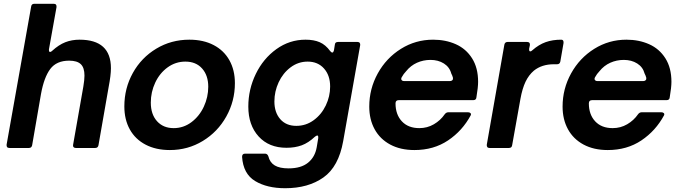

<svg xmlns="http://www.w3.org/2000/svg" viewBox="-20 -783 3604 1016"><path d="M150 -14Q147 0 133 0H30Q13 0 15 -18L145 -749Q147 -763 162 -763H264Q281 -763 279 -745L239 -522V-518Q239 -508 245 -508Q250 -508 256 -514Q291 -546 325.5 -559.5Q360 -573 401 -573Q567 -573 567 -422Q567 -385 555 -323L501 -14Q498 0 484 0H381Q373 0 369 -5Q365 -10 367 -18L421 -325Q427 -360 427 -383Q427 -425 407.5 -443.5Q388 -462 346 -462Q279 -462 246 -418Q213 -374 197 -286Z M638 -220Q638 -316 683 -397Q728 -478 807 -525.5Q886 -573 982 -573Q1056 -573 1110.5 -544.5Q1165 -516 1194 -464Q1223 -412 1223 -343Q1223 -248 1177.5 -166.5Q1132 -85 1053 -37Q974 11 879 11Q805 11 750.5 -17.5Q696 -46 667 -98Q638 -150 638 -220ZM1082 -324Q1082 -384 1049.5 -420.5Q1017 -457 961 -457Q909 -457 867 -426.5Q825 -396 801.5 -346Q778 -296 778 -240Q778 -178 811 -141.5Q844 -105 899 -105Q951 -105 993 -136.5Q1035 -168 1058.5 -218.5Q1082 -269 1082 -324Z M1261 47Q1261 30 1277 30H1382Q1395 30 1400 44Q1408 77 1434 92.5Q1460 108 1507 108Q1573 108 1610 78Q1647 48 1656 -4L1664 -52V-57Q1664 -66 1659 -66Q1655 -66 1647 -60Q1612 -27 1576.5 -14Q1541 -1 1496 -1Q1403 -1 1348.5 -61Q1294 -121 1294 -219Q1294 -310 1333.5 -391.5Q1373 -473 1442.5 -523Q1512 -573 1597 -573Q1641 -573 1672 -559.5Q1703 -546 1727 -513Q1733 -505 1739 -505Q1744 -505 1747 -516L1752 -547Q1753 -561 1769 -561H1872Q1880 -561 1883.5 -556Q1887 -551 1886 -544L1796 -36Q1772 99 1691.5 156Q1611 213 1489 213Q1393 213 1330 175Q1267 137 1261 47ZM1727 -325Q1727 -384 1694.5 -420.5Q1662 -457 1608 -457Q1558 -457 1517.5 -426.5Q1477 -396 1454.5 -347.5Q1432 -299 1432 -246Q1432 -188 1463 -152.5Q1494 -117 1548 -117Q1599 -117 1640 -147Q1681 -177 1704 -225Q1727 -273 1727 -325Z M1934 -219Q1934 -313 1979 -394.5Q2024 -476 2101.5 -524.5Q2179 -573 2272 -573Q2338 -573 2392 -549Q2446 -525 2478 -474.5Q2510 -424 2510 -350Q2510 -321 2501 -268Q2500 -253 2484 -253H2090Q2073 -253 2073 -236Q2073 -177 2106.5 -141Q2140 -105 2199 -105Q2241 -105 2276 -125.5Q2311 -146 2333 -178Q2341 -189 2353 -189H2456Q2465 -189 2469.5 -184.5Q2474 -180 2471 -173Q2427 -91 2351 -40Q2275 11 2173 11Q2099 11 2045 -18Q1991 -47 1962.5 -99Q1934 -151 1934 -219ZM2361 -354Q2369 -354 2373.5 -358.5Q2378 -363 2377 -371Q2374 -383 2368 -394Q2359 -428 2329 -447Q2299 -466 2258 -466Q2220 -466 2186.5 -451Q2153 -436 2129 -406Q2116 -393 2105 -373Q2103 -367 2103 -366Q2103 -361 2107 -357.5Q2111 -354 2118 -354Z M2570 0Q2562 0 2558.5 -5Q2555 -10 2556 -18L2649 -547Q2652 -561 2666 -561H2769Q2786 -561 2784 -544L2780 -525V-521Q2780 -511 2786 -511Q2791 -511 2797 -517Q2831 -547 2867.5 -560Q2904 -573 2950 -573Q2957 -573 2960 -568Q2963 -563 2962 -555L2945 -457Q2942 -443 2928 -443H2911Q2847 -443 2805 -409Q2778 -386 2761 -350.5Q2744 -315 2734 -260L2690 -14Q2688 0 2673 0Z M2957 -219Q2957 -313 3002 -394.5Q3047 -476 3124.5 -524.5Q3202 -573 3295 -573Q3361 -573 3415 -549Q3469 -525 3501 -474.5Q3533 -424 3533 -350Q3533 -321 3524 -268Q3523 -253 3507 -253H3113Q3096 -253 3096 -236Q3096 -177 3129.5 -141Q3163 -105 3222 -105Q3264 -105 3299 -125.5Q3334 -146 3356 -178Q3364 -189 3376 -189H3479Q3488 -189 3492.5 -184.5Q3497 -180 3494 -173Q3450 -91 3374 -40Q3298 11 3196 11Q3122 11 3068 -18Q3014 -47 2985.5 -99Q2957 -151 2957 -219ZM3384 -354Q3392 -354 3396.5 -358.5Q3401 -363 3400 -371Q3397 -383 3391 -394Q3382 -428 3352 -447Q3322 -466 3281 -466Q3243 -466 3209.5 -451Q3176 -436 3152 -406Q3139 -393 3128 -373Q3126 -367 3126 -366Q3126 -361 3130 -357.5Q3134 -354 3141 -354Z"/></svg>

Font: Open Sauce Two
Style: Bold Italic
Weight: 700
Italic angle: -10°
Designer: Alfredo Marco Pradil
Foundry: Creative Sauce Fz LLC
Version: Version 1.477